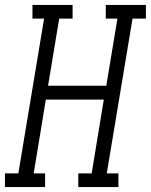

<svg xmlns="http://www.w3.org/2000/svg" viewBox="-50 -755 609 775"><path d="M-30 0V-55H24L128 -680H81V-735H243V-680H189L144 -409H379L424 -680H377V-735H539V-680H485L381 -55H428V0H266V-55H320L369 -353H135L86 -55H132V0Z"/></svg>

Font: Iosevka Curly Slab LtObl
Style: Regular
Weight: 300
Italic angle: -9°
Monospace: yes
Designer: Belleve Invis
Foundry: Belleve Invis
Version: Version 11.0.0; ttfautohint (v1.8.3)